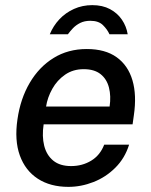

<svg xmlns="http://www.w3.org/2000/svg" viewBox="-20 -718 590 748"><path d="M246.5 10Q176 10 127.2 -21.8Q78.5 -53.5 57.2 -112.5Q36 -171.5 48 -253Q59.5 -333.5 95.8 -395.2Q132 -457 188.5 -492Q245 -527 318 -527Q390 -527 434.5 -495Q479 -463 496 -405.2Q513 -347.5 501.5 -269L496.5 -233.5H150Q143 -187 152.2 -150.2Q161.5 -113.5 187.5 -92.2Q213.5 -71 257 -71Q300.5 -71 335.2 -92Q370 -113 386 -154.5H483Q466.5 -101.5 429.2 -64.5Q392 -27.5 344 -8.8Q296 10 246.5 10ZM159.5 -303H407Q413 -343.5 404.5 -376.8Q396 -410 371.8 -429.2Q347.5 -448.5 306 -448.5Q264.5 -448.5 233.5 -427Q202.5 -405.5 183.8 -372Q165 -338.5 159.5 -303ZM174 -584.5Q187.5 -617.5 211.5 -643Q235.5 -668.5 268.2 -683.2Q301 -698 339.5 -698Q379.5 -698 408.5 -682.5Q437.5 -667 455 -641.2Q472.5 -615.5 477.5 -584.5H406.5Q398 -603.5 381 -620.2Q364 -637 332 -637Q309 -637 292.2 -628.5Q275.5 -620 264 -607.8Q252.5 -595.5 244.5 -584.5Z"/></svg>

Font: Public Sans Thin Medium
Style: Italic
Weight: 500
Italic angle: -8°
Version: Version 2.001